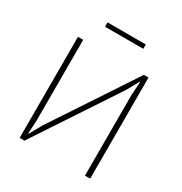

<svg xmlns="http://www.w3.org/2000/svg" viewBox="-196 -1004 1087 1148"><g transform="rotate(30 347.5 -430.5)"><path d="M104 -698H140V-139L135 -48H138L186 -134L559 -698H591V0H555V-559L561 -650H558L510 -564L137 0H104ZM214 -861H478V-831H214Z"/></g></svg>

Font: Plexus Sans ExtraLight
Style: Regular
Weight: 250
Version: Version 2.001;PS 002.001;hotconv 1.0.70;makeotf.lib2.5.58329